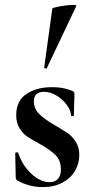

<svg xmlns="http://www.w3.org/2000/svg" viewBox="-20 -751 377 782"><path d="M198 -244Q236 -222 254.5 -209.5Q273 -197 288 -174.5Q303 -152 303 -120Q303 -86 286 -56Q269 -26 235 -7.5Q201 11 154 11Q99 11 50 -16Q44 -22 44 -28L42 -127Q42 -130 47.5 -130.5Q53 -131 54 -129Q70 -79 107 -44Q144 -9 182 -9Q203 -9 215.5 -22Q228 -35 228 -60Q228 -97 207 -118.5Q186 -140 145 -163Q110 -182 92 -194Q74 -206 60 -228Q46 -250 46 -282Q46 -341 88 -368.5Q130 -396 191 -396Q214 -396 232.5 -393Q251 -390 274 -381Q283 -378 283 -370Q283 -345 282 -331L281 -281Q281 -278 275 -278Q269 -278 269 -281Q269 -300 253 -322.5Q237 -345 211.5 -361Q186 -377 159 -377Q118 -377 118 -338Q118 -309 138.5 -288Q159 -267 198 -244ZM167 -472Q164 -472 161.5 -473.5Q159 -475 160 -476L193 -716Q195 -720 226 -725.5Q257 -731 278 -731Q292 -731 291 -727L171 -474Q171 -472 167 -472Z"/></svg>

Font: Cormorant Infant
Style: Bold
Weight: 700
Designer: Christian Thalmann (Catharsis Fonts)
Foundry: Catharsis Fonts
Version: Version 4.000